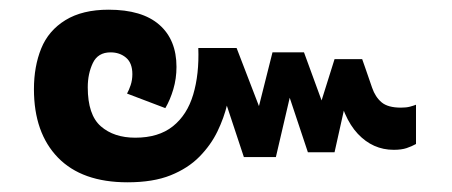

<svg xmlns="http://www.w3.org/2000/svg" viewBox="-20 -446 933 396"><path d="M243 -70Q149 -70 99.5 -121Q50 -172 50 -262Q50 -309 65 -346Q80 -383 115 -404.5Q150 -426 204 -426Q273 -426 308.5 -395Q344 -364 344 -308Q344 -284 337.5 -262Q331 -240 321 -223L242 -253Q246 -260 249.5 -270.5Q253 -281 253 -293Q253 -316 240 -327Q227 -338 208 -338Q182 -338 171.5 -316Q161 -294 161 -266Q161 -209 188 -185.5Q215 -162 259 -162Q307 -162 336.5 -185.5Q366 -209 378.5 -251Q391 -293 389 -347H468L528 -191H505L542 -338H607L656 -204L632 -203L670 -324H727L733 -307Q741 -284 747.5 -265Q754 -246 767 -235Q780 -224 807 -224Q818 -224 825.5 -226Q833 -228 838 -230V-149Q829 -144 818.5 -140.5Q808 -137 792 -137Q749 -137 718 -170Q687 -203 674 -271H701L670 -132H615L564 -285H587L549 -122H483L431 -279H457Q455 -258 448.5 -230.5Q442 -203 428.5 -175Q415 -147 391.5 -123Q368 -99 332 -84.5Q296 -70 243 -70Z"/></svg>

Font: Noto Sans Thai SemiBold
Style: Regular
Weight: 600
Version: Version 2.001